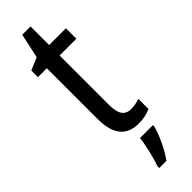

<svg xmlns="http://www.w3.org/2000/svg" viewBox="-297 -660 883 883"><g transform="rotate(-45 145.0 -218.5)"><path d="M217 -62C175 -62 158 -90 158 -148V-469H267V-537H158V-658H104L78 -538L17 -512V-469H75V-140C75 -34 119 10 194 10C224 10 253 4 273 -6V-72C257 -66 236 -62 217 -62ZM235 71V61H151C147 102 129 175 116 210V221H163C193 180 223 116 235 71Z"/></g></svg>

Font: Noto Sans Ethiopic Condensed
Style: Regular
Weight: 400
Width: 3
Designer: Monotype Design Team
Foundry: Monotype Imaging Inc.
Version: Version 2.102